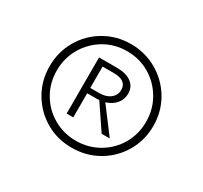

<svg xmlns="http://www.w3.org/2000/svg" viewBox="-108 -622 824 779"><g transform="rotate(30 304.0 -232.5)"><path d="M547 -232Q547 -165 514.5 -109.5Q482 -54 426.5 -22Q371 10 303 10Q236 10 181 -22Q126 -54 93.5 -109.5Q61 -165 61 -232Q61 -299 93 -354.5Q125 -410 180.5 -442.5Q236 -475 303 -475Q370 -475 426 -442.5Q482 -410 514.5 -354.5Q547 -299 547 -232ZM513 -232Q513 -290 485 -338Q457 -386 409.5 -414Q362 -442 304 -442Q246 -442 198.5 -414Q151 -386 123 -338Q95 -290 95 -232Q95 -174 122.5 -126.5Q150 -79 198 -51Q246 -23 304 -23Q362 -23 410 -51Q458 -79 485.5 -126.5Q513 -174 513 -232ZM330 -218 419 -100H381L304 -214Q299 -213 290 -213H248V-100H217V-363H301Q344 -363 368.5 -345Q393 -327 393 -294Q393 -267 376 -247Q359 -227 330 -218ZM290 -238Q322 -238 341.5 -253.5Q361 -269 361 -294Q361 -316 345.5 -327Q330 -338 301 -338H248V-238Z"/></g></svg>

Font: Ysabeau SC Semilight
Style: Regular
Weight: 300
Designer: Christian Thalmann (Catharsis Fonts)
Version: Version 0.003